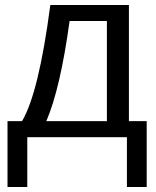

<svg xmlns="http://www.w3.org/2000/svg" viewBox="-20 -548 623 767"><path d="M407 -64V-464H258Q221 -194 165 -64ZM566 -64V199H487V0H89V199H10V-64H68Q135 -177 181 -528H495V-64Z"/></svg>

Font: Libra Sans
Style: Regular
Weight: 400
Foundry: Context Ltd
Version: Version 1.002